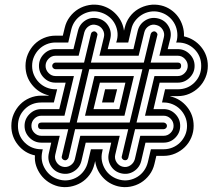

<svg xmlns="http://www.w3.org/2000/svg" viewBox="-20 -712 932 813"><path d="M508 -594Q514 -620 529 -640.5Q544 -661 565 -673.5Q586 -686 611 -690.5Q636 -695 662 -689Q684 -684 703 -671Q722 -658 734.5 -640.5Q747 -623 753.5 -601.5Q760 -580 759 -558Q803 -548 831.5 -513.5Q860 -479 860 -433Q860 -407 850 -383.5Q840 -360 822.5 -342.5Q805 -325 782 -315Q759 -305 733 -305H701V-304Q744 -294 772 -259.5Q800 -225 800 -179Q800 -153 790 -129.5Q780 -106 762.5 -89Q745 -72 722 -62Q699 -52 673 -52H642L634 -18Q628 8 612.5 28.5Q597 49 576.5 61.5Q556 74 531 78.5Q506 83 480 77Q440 67 414 37.5Q388 8 383 -30L380 -18Q374 8 359 28.5Q344 49 323 61.5Q302 74 277 78.5Q252 83 226 77Q203 71 184.5 58.5Q166 46 153 28.5Q140 11 133 -10Q126 -31 128 -54Q85 -63 56.5 -98Q28 -133 28 -179Q28 -206 38 -229Q48 -252 65 -269.5Q82 -287 105.5 -297Q129 -307 155 -307H186L187 -308Q144 -318 116 -352.5Q88 -387 88 -433Q88 -459 98 -482.5Q108 -506 125 -523.5Q142 -541 165.5 -551Q189 -561 215 -561H246L254 -594Q260 -620 275.5 -640.5Q291 -661 311.5 -673.5Q332 -686 357 -690.5Q382 -695 408 -689Q447 -679 473.5 -649.5Q500 -620 505 -582ZM523 -532H472L475 -542Q480 -562 476.5 -581.5Q473 -601 463 -617Q453 -633 437 -644.5Q421 -656 401 -661Q381 -666 362 -662.5Q343 -659 326.5 -649Q310 -639 298.5 -623.5Q287 -608 282 -588L269 -532H215Q195 -532 177 -524.5Q159 -517 145.5 -503.5Q132 -490 124 -472Q116 -454 116 -433Q116 -412 124 -394Q132 -376 145.5 -362.5Q159 -349 177 -341.5Q195 -334 215 -334H222L208 -278H155Q113 -278 84.5 -249.5Q56 -221 56 -179Q56 -137 84.5 -108.5Q113 -80 155 -80H161L159 -70Q150 -30 171.5 4.5Q193 39 233 49Q253 54 272.5 50.5Q292 47 308 37Q324 27 335.5 11Q347 -5 352 -25L365 -80H415L413 -70Q408 -50 411.5 -31Q415 -12 425 4.5Q435 21 451 32.5Q467 44 487 49Q507 54 526 50.5Q545 47 561.5 37Q578 27 589.5 11Q601 -5 606 -25L619 -80H673Q693 -80 711 -87.5Q729 -95 742.5 -108.5Q756 -122 764 -140Q772 -158 772 -179Q772 -200 764 -218Q756 -236 742.5 -249.5Q729 -263 711 -270.5Q693 -278 673 -278H666L679 -334H733Q775 -334 803.5 -362.5Q832 -391 832 -433Q832 -475 803.5 -503.5Q775 -532 733 -532H726L729 -542Q733 -562 729.5 -581.5Q726 -601 716 -617Q706 -633 690.5 -644.5Q675 -656 655 -661Q635 -666 615.5 -662.5Q596 -659 580 -649Q564 -639 552 -623.5Q540 -608 536 -588ZM425 -334H476L462 -278H412ZM673 -250Q702 -250 722.5 -229Q743 -208 743 -179Q743 -150 722.5 -129Q702 -108 673 -108H596L578 -31Q571 -2 546.5 13.5Q522 29 493 22Q464 15 449 -10Q434 -35 441 -64L451 -108H343L325 -31Q318 -2 293 13.5Q268 29 239 22Q210 15 195 -10Q180 -35 187 -64L197 -108H155Q126 -108 105 -129Q84 -150 84 -179Q84 -208 105 -229Q126 -250 155 -250H231L258 -362H215Q186 -362 165.5 -383Q145 -404 145 -433Q145 -462 165.5 -483Q186 -504 215 -504H291L310 -581Q317 -610 341.5 -625.5Q366 -641 395 -634Q424 -627 439 -602Q454 -577 447 -548L436 -504H545L563 -581Q570 -610 595 -625.5Q620 -641 649 -634Q678 -627 693 -602Q708 -577 701 -548L690 -504H733Q762 -504 783 -483Q804 -462 804 -433Q804 -404 783 -383Q762 -362 733 -362H656L630 -250ZM376 -250H485L511 -362H403ZM567 -476H401L420 -555Q424 -572 414.5 -587Q405 -602 388 -606Q371 -611 356.5 -601.5Q342 -592 337 -575L313 -476H215Q198 -476 185.5 -463Q173 -450 173 -433Q173 -416 185.5 -403Q198 -390 215 -390H293L253 -222H155Q138 -222 125.5 -209.5Q113 -197 113 -179Q113 -162 125.5 -149.5Q138 -137 155 -137H233L214 -57Q210 -40 219.5 -25Q229 -10 246 -6Q263 -2 278 -11.5Q293 -21 297 -38L320 -137H487L468 -57Q464 -40 473.5 -25Q483 -10 500 -6Q517 -2 531.5 -11.5Q546 -21 551 -38L574 -137H673Q690 -137 702.5 -149.5Q715 -162 715 -179Q715 -197 702.5 -209.5Q690 -222 673 -222H594L634 -390H733Q750 -390 762.5 -403Q775 -416 775 -433Q775 -450 762.5 -463Q750 -476 733 -476H655L674 -555Q678 -572 668.5 -587Q659 -602 642 -606Q625 -611 610 -601.5Q595 -592 591 -575ZM380 -390H547L507 -222H340ZM673 -193Q678 -193 682.5 -189Q687 -185 687 -179Q687 -173 682.5 -169Q678 -165 673 -165H552L523 -44Q519 -31 506 -34Q501 -35 497.5 -40Q494 -45 496 -51L523 -165H298L270 -44Q268 -39 263 -35.5Q258 -32 252 -34Q247 -35 243.5 -40Q240 -45 242 -51L269 -165H155Q141 -165 141 -179Q141 -193 155 -193H275L329 -419H215Q210 -419 205.5 -423Q201 -427 201 -433Q201 -439 205.5 -443Q210 -447 215 -447H336L365 -568Q366 -574 371 -577Q376 -580 382 -579Q387 -577 390.5 -572Q394 -567 392 -562L365 -447H589L618 -568Q620 -574 625 -577Q630 -580 636 -579Q641 -577 644.5 -572Q648 -567 646 -562L618 -447H733Q747 -447 747 -433Q747 -419 733 -419H612L558 -193ZM305 -193H529L583 -419H358Z"/></svg>

Font: Zschusch
Style: Regular
Weight: 400
Designer: Peter Wiegel
Foundry: Peter Wiegel